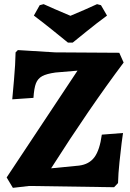

<svg xmlns="http://www.w3.org/2000/svg" viewBox="-20 -898 626 924"><path d="M12 -44 353 -558 247 -549Q204 -543 183 -531.5Q162 -520 153 -497Q144 -474 141 -427L39 -420Q41 -442 47.5 -515.5Q54 -589 55 -646L66 -657L245 -646L554 -644L575 -597Q410 -377 226 -88L360 -101Q409 -107 434.5 -141.5Q460 -176 470 -250L572 -258Q570 -247 565.5 -211Q561 -175 555 -118Q549 -61 548 -17L529 3L120 -3L42 6ZM143 -823 171 -873 190 -878Q231 -859 319 -822Q391 -852 447 -878L466 -873L495 -823Q446 -787 395.5 -746Q345 -705 330 -693H307Q292 -705 241.5 -746Q191 -787 143 -823Z"/></svg>

Font: Alegreya ExtraBold
Style: Regular
Weight: 800
Designer: Juan Pablo del Peral
Foundry: Huerta Tipografica
Version: Version 2.007; ttfautohint (v1.6)